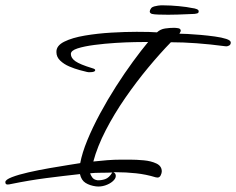

<svg xmlns="http://www.w3.org/2000/svg" viewBox="-110 -661 883 718"><path d="M249 36Q226 33 210 23Q194 13 189 -10Q125 -3 63 5Q1 13 -68 27Q-72 28 -75.5 28.5Q-79 29 -82 29Q-90 29 -90 20Q-90 11 -65.5 1.5Q-41 -8 -3.5 -16.5Q34 -25 74 -32Q114 -39 146 -44Q178 -49 190 -51Q197 -89 216.5 -136.5Q236 -184 264 -236Q292 -288 324 -338Q356 -388 387.5 -431Q419 -474 444 -504H437Q426 -504 394 -503.5Q362 -503 322 -500.5Q282 -498 243.5 -493Q205 -488 180 -480Q155 -472 155 -459Q155 -444 172 -432Q189 -420 235 -406Q246 -403 246 -399Q246 -391 226 -391Q224 -391 221 -391Q218 -391 215 -392Q206 -394 187.5 -399Q169 -404 149 -412.5Q129 -421 115 -434.5Q101 -448 101 -466Q100 -490 130 -505Q160 -520 207.5 -528Q255 -536 306.5 -539Q358 -542 401 -542Q427 -542 447 -541.5Q467 -541 477 -540Q490 -552 507.5 -554.5Q525 -557 541 -557Q547 -557 556.5 -555.5Q566 -554 566 -545L561 -535Q569 -535 591 -534Q613 -533 640.5 -530.5Q668 -528 693.5 -524.5Q719 -521 736 -515.5Q753 -510 753 -502Q753 -494 746.5 -490.5Q740 -487 733 -488Q619 -503 529 -503Q489 -462 444.5 -408.5Q400 -355 358.5 -295Q317 -235 285.5 -174Q254 -113 239 -57Q265 -60 291.5 -62Q318 -64 344 -64H376Q400 -64 427.5 -61.5Q455 -59 475 -49.5Q495 -40 495 -20Q495 -14 491 -5.5Q487 3 479 3L472 2Q436 -9 398.5 -13Q361 -17 323 -17H314Q323 -13 323 -3Q323 7 311.5 17Q300 27 283 32.5Q266 38 249 36ZM254 13Q268 14 283 9Q298 4 310 -16Q294 -15 269 -15Q244 -15 227 -13Q229 -6 235 2.5Q241 11 254 13ZM513 -606Q500 -606 483 -606.5Q466 -607 458 -609Q450 -612 450 -618Q450 -623 455 -630Q459 -635 466.5 -637Q474 -639 481 -640Q486 -641 491 -641Q496 -641 502 -641Q528 -641 559 -638Q590 -635 608 -631Q618 -630 625.5 -627Q633 -624 633 -619Q633 -613 629 -611.5Q625 -610 617 -609Q612 -609 593 -608Q574 -607 554 -606.5Q534 -606 525 -606Z"/></svg>

Font: Corinthia
Style: Bold
Weight: 700
Designer: Robert E. Leuschke
Foundry: Robert E. Leuschke
Version: Version 1.013; ttfautohint (v1.8.3)